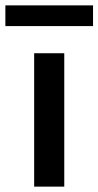

<svg xmlns="http://www.w3.org/2000/svg" viewBox="-68 -694 366 714"><path d="M59 -496H171V0H59ZM-48 -674H278V-597H-48Z"/></svg>

Font: Cabin SemiBold
Style: Regular
Weight: 600
Designer: Pablo Impallari
Foundry: Pablo Impallari. http://www.impallari.com Igino Marini. http://www.ikern.com
Version: Version 2.200